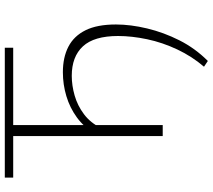

<svg xmlns="http://www.w3.org/2000/svg" viewBox="-63 -635 886 800"><g transform="rotate(-90 380.0 -235.0)"><path d="M526 188 502 172Q545 122 574 60.5Q603 -1 616.5 -65Q630 -129 630 -186Q630 -286 587 -332.5Q544 -379 464 -379Q424 -379 382 -367Q340 -355 304 -328Q268 -301 246 -256L221 -280Q250 -328 290.5 -357.5Q331 -387 379.5 -401.5Q428 -416 479 -416Q541 -416 585.5 -393Q630 -370 654 -321.5Q678 -273 678 -195Q678 -134 661.5 -65Q645 4 612 69.5Q579 135 526 188ZM213 0V-658H259V0ZM40 -623V-658H581V-623Z"/></g></svg>

Font: Ysabeau Office ExtraLight
Style: Regular
Weight: 250
Designer: Christian Thalmann (Catharsis Fonts)
Version: Version 2.001;gftools[0.9.30]; featfreeze: tnum,lnum,ss02